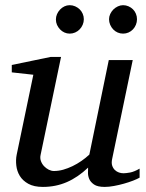

<svg xmlns="http://www.w3.org/2000/svg" viewBox="-20 -716 567 748"><path d="M523.9 -23.9Q514.6 -18.6 498.3 -12.2Q481.9 -5.9 462.9 -0.5Q443.8 4.9 424.1 8.5Q404.3 12.2 388.2 12.2Q359.9 12.2 346.2 2.7Q332.5 -6.8 327.4 -19.3Q322.3 -31.7 322.8 -44.4Q323.2 -57.1 323.2 -63Q283.7 -25.4 240.5 -6.6Q197.3 12.2 147 12.2Q112.3 12.2 90.3 0Q68.4 -12.2 57.1 -30.8Q45.9 -49.3 43.5 -71.3Q41 -93.3 44.9 -112.8L109.9 -424.8L25.9 -434.1V-462.9L176.8 -494.1H217.8L138.2 -112.8Q135.3 -100.1 139.4 -88.6Q143.6 -77.1 151.6 -68.6Q159.7 -60.1 169.9 -54.9Q180.2 -49.8 189.9 -49.8Q208 -49.8 226.3 -54.9Q244.6 -60.1 262.7 -68.8Q280.8 -77.6 297.4 -89.1Q314 -100.6 328.1 -113.8L403.8 -481.9H497.1L417 -97.2Q413.6 -81.5 417 -71Q420.4 -60.5 427.5 -53.7Q434.6 -46.9 443.6 -43.9Q452.6 -41 460.9 -41Q470.7 -41 486.8 -43.9Q502.9 -46.9 523.9 -59.1ZM306.6 -641.1Q306.6 -629.9 302.2 -619.6Q297.9 -609.4 290.3 -601.6Q282.7 -593.8 272.7 -589.4Q262.7 -585 251.5 -585Q240.7 -585 231 -589.4Q221.2 -593.8 213.9 -601.6Q206.5 -609.4 202.1 -619.1Q197.8 -628.9 197.8 -640.1Q197.8 -650.9 202.1 -660.9Q206.5 -670.9 213.9 -678.7Q221.2 -686.5 231 -691.2Q240.7 -695.8 251.5 -695.8Q262.7 -695.8 272.7 -691.4Q282.7 -687 290.3 -679.7Q297.9 -672.4 302.2 -662.4Q306.6 -652.3 306.6 -641.1ZM513.7 -641.1Q513.7 -629.9 509.5 -619.6Q505.4 -609.4 498 -601.6Q490.7 -593.8 480.7 -589.4Q470.7 -585 459.5 -585Q448.2 -585 438.2 -589.4Q428.2 -593.8 420.9 -601.6Q413.6 -609.4 409.2 -619.6Q404.8 -629.9 404.8 -641.1Q404.8 -651.4 409.4 -661.4Q414.1 -671.4 421.6 -679Q429.2 -686.5 439.2 -691.2Q449.2 -695.8 459.5 -695.8Q470.7 -695.8 480.7 -691.4Q490.7 -687 498 -679.7Q505.4 -672.4 509.5 -662.4Q513.7 -652.3 513.7 -641.1Z"/></svg>

Font: Charis SIL CyrE
Style: Italic
Weight: 400
Italic angle: -11°
Foundry: SIL International
Version: Version 5.000